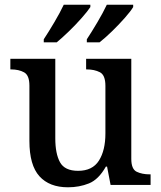

<svg xmlns="http://www.w3.org/2000/svg" viewBox="-20 -786 684 816"><path d="M269 10Q190 10 147.5 -37Q105 -84 105 -187V-422Q105 -466 82.5 -478.5Q60 -491 27 -491H24V-536H215V-198Q215 -133 235 -96.5Q255 -60 312 -60Q373 -60 400.5 -103.5Q428 -147 428 -219V-421Q428 -467 404.5 -479Q381 -491 349 -491H346V-536H538V-111Q538 -67 561 -56Q584 -45 616 -45H620V0H450L435 -78H430Q399 -23 358 -6.5Q317 10 269 10ZM349 -619Q370 -651 394 -691.5Q418 -732 434 -766H546V-756Q536 -739 510.5 -710Q485 -681 455.5 -652.5Q426 -624 403 -606H349ZM166 -619Q187 -651 211 -691.5Q235 -732 251 -766H364V-756Q353 -739 327.5 -710Q302 -681 272.5 -652.5Q243 -624 221 -606H166Z"/></svg>

Font: Noto Serif Toto Medium
Style: Regular
Weight: 500
Designer: Monotype Design Team
Foundry: Monotype Imaging Inc.
Version: Version 2.001; ttfautohint (v1.8.4.7-5d5b)